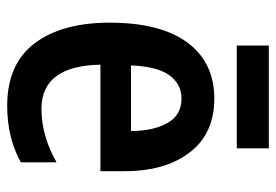

<svg xmlns="http://www.w3.org/2000/svg" viewBox="-134 -606 750 521"><g transform="rotate(90 240.5 -345.0)"><path d="M247 -552Q342 -552 393 -485.5Q444 -419 444 -309V-243H155Q158 -83 275 -83Q348 -83 420 -124V-27Q353 10 267 10Q153 10 97 -64.5Q41 -139 41 -268Q41 -406 95 -479Q149 -552 247 -552ZM247 -463Q208 -463 184 -430.5Q160 -398 157 -326H335Q335 -386 313.5 -424.5Q292 -463 247 -463ZM382 -700V-613H103V-700Z"/></g></svg>

Font: Noto Sans Sinhala Condensed SemiBold
Style: Regular
Weight: 600
Width: 3
Designer: Jelle Bosma - Monotype Design Team
Foundry: Monotype Imaging Inc.
Version: Version 2.006; ttfautohint (v1.8.4.7-5d5b)